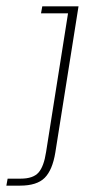

<svg xmlns="http://www.w3.org/2000/svg" viewBox="-90 -413 326 604"><path d="M-70 171 -66 149H-25Q14 149 31 130Q48 111 55 65L124 -371H39L43 -393H157L84 67Q75 122 50.5 146.5Q26 171 -27 171Z"/></svg>

Font: Rokkitt SemiBold Thin
Style: Italic
Weight: 250
Italic angle: -9°
Version: Version 3.103